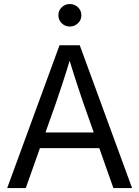

<svg xmlns="http://www.w3.org/2000/svg" viewBox="-20 -958 709 978"><path d="M16.6 0 283.2 -727.5H386.2L652.8 0H557.6L403.8 -435.5Q389.2 -477.5 370.4 -535.2Q351.6 -592.8 323.7 -684.6H345.7Q317.9 -592.3 298.8 -534.2Q279.8 -476.1 265.6 -435.5L111.3 0ZM152.8 -203.6V-283.2H516.6V-203.6ZM335.9 -822.8Q311.5 -822.8 294.4 -839.6Q277.3 -856.4 277.3 -880.4Q277.3 -904.3 294.4 -920.9Q311.5 -937.5 335.4 -937.5Q359.9 -937.5 377.2 -920.9Q394.5 -904.3 394.5 -879.9Q394.5 -856.4 377.2 -839.6Q359.9 -822.8 335.9 -822.8Z"/></svg>

Font: Inter 24pt
Style: Regular
Weight: 400
Designer: Rasmus Andersson
Foundry: rsms
Version: Version 4.001;git-66647c0bb